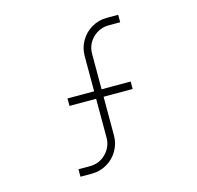

<svg xmlns="http://www.w3.org/2000/svg" viewBox="-103 -807 945 919"><g transform="rotate(-15 370.0 -348.0)"><path d="M391 -550V-375H535V-338H391V-146Q391 -106 371 -71.5Q351 -37 316.5 -17Q282 3 242 3H185V-34H242Q289 -34 321.5 -67Q354 -100 354 -146V-338H222V-375H354V-550Q354 -590 374 -624.5Q394 -659 428.5 -679Q463 -699 503 -699H560V-662H503Q457 -662 424 -629.5Q391 -597 391 -550Z"/></g></svg>

Font: Major Mono Display
Style: Regular
Weight: 400
Designer: Emre Parlak
Foundry: Emre Parlak
Version: Version 2.000; ttfautohint (v1.8) -l 8 -r 50 -G 200 -x 14 -D